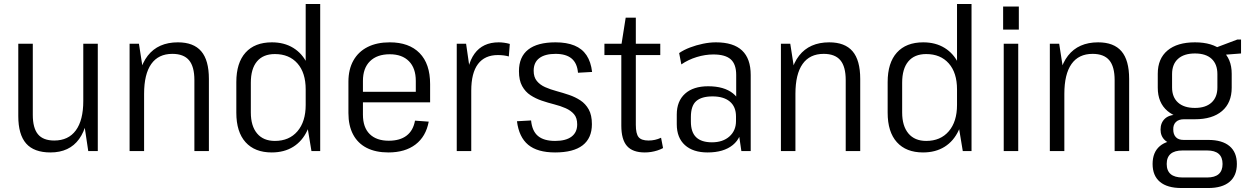

<svg xmlns="http://www.w3.org/2000/svg" viewBox="-20 -760 6275 966"><path d="M145 -182Q145 -116 171 -84.5Q197 -53 253 -53Q324 -53 361.5 -104Q399 -155 399 -252L427 -319V-258Q427 -128 378 -60.5Q329 7 234 7Q151 7 111.5 -38Q72 -83 72 -176V-540H145ZM472 0H424L399 -167V-540H472Z M958 -357Q958 -425 931 -457Q904 -489 847 -489Q777 -489 741 -438Q705 -387 705 -288L671 -221V-282Q671 -413 723.5 -480Q776 -547 875 -547Q954 -547 992.5 -502Q1031 -457 1031 -363V0H958ZM632 -540H679L705 -373V0H632Z M1347 7Q1262 7 1215.5 -44.5Q1169 -96 1169 -193V-347Q1169 -444 1215.5 -495.5Q1262 -547 1348 -547Q1410 -547 1455.5 -519Q1501 -491 1526 -439Q1551 -387 1551 -315V-229Q1551 -157 1526 -103.5Q1501 -50 1455.5 -21.5Q1410 7 1347 7ZM1363 -51Q1435 -51 1476.5 -99.5Q1518 -148 1518 -232V-310Q1518 -394 1476.5 -441Q1435 -488 1363 -488Q1304 -488 1273 -451Q1242 -414 1242 -344V-194Q1242 -126 1273.5 -88.5Q1305 -51 1363 -51ZM1518 -175V-740H1591V0H1547Z M1934 7Q1870 7 1825 -16Q1780 -39 1756.5 -83.5Q1733 -128 1733 -191V-349Q1733 -411 1758 -455.5Q1783 -500 1829.5 -523.5Q1876 -547 1941 -547Q2038 -547 2091 -493Q2144 -439 2144 -337V-245H1792V-298H2084L2072 -271V-353Q2072 -417 2037.5 -452Q2003 -487 1941 -487Q1877 -487 1841.5 -452Q1806 -417 1806 -353V-183Q1806 -119 1840 -85.5Q1874 -52 1936 -52Q1992 -52 2025.5 -77.5Q2059 -103 2068 -153L2137 -148Q2123 -73 2070.5 -33Q2018 7 1934 7Z M2278 -540H2325L2351 -360V0H2278ZM2326 -323Q2326 -433 2367.5 -490Q2409 -547 2489 -547Q2502 -547 2516.5 -545Q2531 -543 2545 -539L2540 -476Q2515 -483 2485 -483Q2419 -483 2385 -438Q2351 -393 2351 -304Z M2773 7Q2684 7 2637.5 -31.5Q2591 -70 2581 -150L2652 -154Q2657 -101 2686.5 -76Q2716 -51 2773 -51Q2827 -51 2855.5 -72.5Q2884 -94 2884 -134Q2884 -167 2868 -185.5Q2852 -204 2826 -215.5Q2800 -227 2768.5 -235Q2737 -243 2706 -253.5Q2675 -264 2649 -281Q2623 -298 2607 -327Q2591 -356 2591 -402Q2591 -474 2637.5 -510.5Q2684 -547 2775 -547Q2831 -547 2870 -531Q2909 -515 2931 -482Q2953 -449 2959 -398L2888 -394Q2884 -442 2856 -465.5Q2828 -489 2775 -489Q2722 -489 2693.5 -467.5Q2665 -446 2665 -404Q2665 -372 2681 -352.5Q2697 -333 2723 -321.5Q2749 -310 2780.5 -301.5Q2812 -293 2843 -282.5Q2874 -272 2900 -255Q2926 -238 2942 -209.5Q2958 -181 2958 -135Q2958 -65 2911.5 -29Q2865 7 2773 7Z M3224 7Q3163 7 3134.5 -25.5Q3106 -58 3106 -128V-532L3128 -671H3179V-132Q3179 -87 3193 -70Q3207 -53 3243 -53Q3260 -53 3275.5 -56.5Q3291 -60 3306 -67L3316 -15Q3303 -8 3287.5 -3Q3272 2 3256 4.5Q3240 7 3224 7ZM3021 -540H3302V-483H3021Z M3684 -177V-383Q3684 -437 3656.5 -461.5Q3629 -486 3569 -486Q3528 -486 3485.5 -473Q3443 -460 3408 -436L3397 -493Q3420 -509 3451.5 -521Q3483 -533 3517 -540Q3551 -547 3582 -547Q3670 -547 3713.5 -506Q3757 -465 3757 -383V0H3710ZM3540 7Q3467 7 3426 -30Q3385 -67 3385 -135V-184Q3385 -251 3426.5 -288.5Q3468 -326 3543 -326Q3623 -326 3668 -290Q3713 -254 3713 -187V-136Q3713 -68 3667 -30.5Q3621 7 3540 7ZM3562 -44Q3617 -44 3650 -73.5Q3683 -103 3683 -151V-174Q3683 -223 3652 -249Q3621 -275 3565 -275Q3510 -275 3483 -251.5Q3456 -228 3456 -171V-148Q3456 -95 3482.5 -69.5Q3509 -44 3562 -44Z M4235 -357Q4235 -425 4208 -457Q4181 -489 4124 -489Q4054 -489 4018 -438Q3982 -387 3982 -288L3948 -221V-282Q3948 -413 4000.5 -480Q4053 -547 4152 -547Q4231 -547 4269.5 -502Q4308 -457 4308 -363V0H4235ZM3909 -540H3956L3982 -373V0H3909Z M4624 7Q4539 7 4492.5 -44.5Q4446 -96 4446 -193V-347Q4446 -444 4492.5 -495.5Q4539 -547 4625 -547Q4687 -547 4732.5 -519Q4778 -491 4803 -439Q4828 -387 4828 -315V-229Q4828 -157 4803 -103.5Q4778 -50 4732.5 -21.5Q4687 7 4624 7ZM4640 -51Q4712 -51 4753.5 -99.5Q4795 -148 4795 -232V-310Q4795 -394 4753.5 -441Q4712 -488 4640 -488Q4581 -488 4550 -451Q4519 -414 4519 -344V-194Q4519 -126 4550.5 -88.5Q4582 -51 4640 -51ZM4795 -175V-740H4868V0H4824Z M5103 -540V0H5030V-540ZM5106 -727V-611H5027V-727Z M5588 -357Q5588 -425 5561 -457Q5534 -489 5477 -489Q5407 -489 5371 -438Q5335 -387 5335 -288L5301 -221V-282Q5301 -413 5353.5 -480Q5406 -547 5505 -547Q5584 -547 5622.5 -502Q5661 -457 5661 -363V0H5588ZM5262 -540H5309L5335 -373V0H5262Z M5992 -160Q5903 -160 5854 -201.5Q5805 -243 5805 -319V-389Q5805 -465 5854 -506Q5903 -547 5992 -547Q6080 -547 6128.5 -506Q6177 -465 6177 -389V-319Q6177 -243 6128.5 -201.5Q6080 -160 5992 -160ZM5924 186Q5853 186 5816 155Q5779 124 5779 65Q5779 6 5815.5 -25Q5852 -56 5924 -56H6059Q6129 -56 6166 -25Q6203 6 6203 65Q6203 124 6166 155Q6129 186 6059 186ZM6053 133Q6131 133 6131 65Q6131 -3 6053 -3H5930Q5850 -3 5850 65Q5850 133 5930 133ZM5903 -34Q5863 -34 5841 -54.5Q5819 -75 5819 -108Q5819 -142 5840.5 -162.5Q5862 -183 5904 -183H5992V-160H5937Q5910 -160 5896 -146Q5882 -132 5883 -108Q5883 -84 5896 -70Q5909 -56 5935 -56H5992V-34ZM5992 -217Q6046 -217 6075.5 -244Q6105 -271 6105 -320V-387Q6105 -437 6076 -464Q6047 -491 5992 -491Q5937 -491 5907 -464Q5877 -437 5877 -387V-320Q5877 -271 5907 -244Q5937 -217 5992 -217ZM6083 -515 6205 -561H6224V-491L6083 -480Z"/></svg>

Font: Pathway Extreme SemiCondensed Light
Style: Regular
Weight: 300
Width: 4
Version: Version 1.001;gftools[0.9.26]